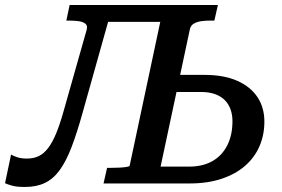

<svg xmlns="http://www.w3.org/2000/svg" viewBox="-70 -730 1123 764"><path d="M330 -710H681L666 -643H313ZM684 0H342L356 -62H367Q389 -62 406.5 -63Q424 -64 435 -66Q446 -68 446 -71L582 -710H797L783 -648H763Q746 -648 729.5 -645.5Q713 -643 700.5 -635.5Q688 -628 685 -611L569 -67H683Q736 -67 774.5 -88.5Q813 -110 834 -151Q855 -192 855 -248Q855 -272 848 -293Q841 -314 826 -330Q811 -346 787 -355Q763 -364 730 -364H574L589 -432H744Q821 -432 874 -408.5Q927 -385 954.5 -343.5Q982 -302 982 -246Q982 -193 962.5 -148Q943 -103 905 -70Q867 -37 811.5 -18.5Q756 0 684 0ZM184 -291 275 -612Q279 -628 270 -635.5Q261 -643 244.5 -645.5Q228 -648 206 -648H194L207 -710H379L258 -279Q236 -200 214.5 -144Q193 -88 167.5 -53Q142 -18 108.5 -2Q75 14 29 14Q-4 14 -23 8.5Q-42 3 -50 -1L-26 -115Q-18 -110 -2 -104.5Q14 -99 37 -99Q64 -99 84.5 -109Q105 -119 122 -141.5Q139 -164 154 -200.5Q169 -237 184 -291Z"/></svg>

Font: Roboto Serif Medium
Style: Italic
Weight: 500
Italic angle: -10°
Designer: Greg Gazdowicz
Foundry: Commercial Type
Version: Version 1.008